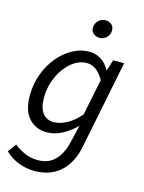

<svg xmlns="http://www.w3.org/2000/svg" viewBox="-133 -768 797 1065"><g transform="rotate(15 265.5 -235.0)"><path d="M171.2 220Q124.7 220 80.6 203.1Q36.5 186.2 1.6 152.5L37.2 104.4Q64.4 127.2 99.8 142.2Q135.2 157.2 173.9 157.2Q235.7 157.2 272.8 118.8Q309.8 80.3 324.3 16.8L349.1 -86.7Q311.1 -49.3 269 -27.1Q226.9 -4.8 180.3 -4.8Q118.6 -4.8 79 -48.5Q39.4 -92.1 39.4 -176.3Q39.4 -243.3 60.7 -301.4Q82 -359.6 118.5 -403.7Q155 -447.8 200.9 -473Q246.7 -498.1 295.6 -498.1Q334.5 -498.1 365.2 -478.1Q396 -458.1 412.8 -424.7H416L435.5 -486.1H498.5L396.2 23Q376.7 117.9 319.2 169Q261.7 220 171.2 220ZM205.1 -69.1Q239.4 -69.1 280.2 -90.8Q320.9 -112.6 355.1 -154.2L397.5 -361.7Q375.9 -400.7 351.3 -417.2Q326.6 -433.8 298.7 -433.8Q263.5 -433.8 231.2 -413.6Q198.9 -393.4 173.4 -358.3Q147.8 -323.1 133 -279Q118.2 -234.9 118.2 -187.5Q118.2 -127.9 141.7 -98.5Q165.3 -69.1 205.1 -69.1ZM328.7 -586.8Q309.7 -586.8 294.9 -598.6Q280.1 -610.5 280.1 -631.7Q280.1 -656.3 297.7 -673.2Q315.3 -690.1 338.2 -690.1Q357.6 -690.1 372.2 -678Q386.8 -666 386.8 -643.9Q386.8 -619.4 369.7 -603.1Q352.7 -586.8 328.7 -586.8Z"/></g></svg>

Font: Source Sans Variable
Style: Italic
Weight: 200
Italic angle: -11°
Designer: Paul D. Hunt
Foundry: Adobe Systems Incorporated
Version: Version 3.006;hotconv 1.0.111;makeotfexe 2.5.65597